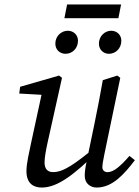

<svg xmlns="http://www.w3.org/2000/svg" viewBox="-20 -825 623 858"><path d="M166.7 13.1C238.7 13.1 313.9 -47.7 412.3 -143.6L412.1 -171.7C313.3 -91.5 264.6 -55.9 217 -55.9C193.1 -55.9 179.1 -69.8 179.1 -98.8C179.1 -120.7 185 -153.4 194 -194L257.1 -477.2L244 -487.3L70 -437.2L65.9 -407L177.5 -400.7L170.2 -422.9L119 -186.4C111.1 -146.6 98.2 -97 98.2 -60.2C98.2 -5.2 129.4 13.1 166.7 13.1ZM412.3 13.1C483.6 13.1 536.9 -49.1 582.7 -109.2L558.5 -128.3C516.7 -80.4 487 -55.6 460.2 -55.6C448.3 -55.6 437.4 -63.5 437.4 -77.5C437.4 -89.5 441.3 -110.3 446.3 -135.1L517.5 -477.2L504.3 -487.3L439.4 -466.8C428.5 -403.1 415.6 -338.5 402.7 -274.9L368.7 -111C359.8 -70.4 358.7 -53.3 358.7 -39C358.7 -4.4 384.9 13.1 412.3 13.1ZM272.9 -584.6C303.1 -584.6 328.5 -608.7 328.5 -643.2C328.5 -668.5 309.2 -687.6 282.9 -687.6C254.7 -687.6 227.3 -664.5 227.3 -630C227.3 -601.7 248.6 -584.6 272.9 -584.6ZM466.6 -584.6C496.9 -584.6 522.2 -608.7 522.2 -643.2C522.2 -668.5 503 -687.6 476.7 -687.6C449.4 -687.6 422.1 -664.5 422.1 -630C422.1 -601.7 443.3 -584.6 466.6 -584.6ZM267.8 -743.6H509L521.1 -804.9H279.8L267.8 -743.6Z"/></svg>

Font: Source Serif Variable
Style: Italic
Weight: 389
Italic angle: -12°
Designer: Frank Grießhammer
Foundry: Adobe Systems Incorporated
Version: Version 3.001;hotconv 1.0.111;makeotfexe 2.5.65597